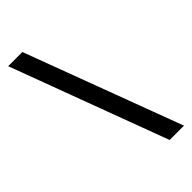

<svg xmlns="http://www.w3.org/2000/svg" viewBox="-226 -769 824 824"><g transform="rotate(-45 186.0 -357.0)"><path d="M96 -714 363 0H276L10 -714Z"/></g></svg>

Font: Noto Sans Tai Le
Style: Regular
Weight: 400
Designer: Monotype Design Team
Foundry: Monotype Imaging Inc.
Version: Version 2.002; ttfautohint (v1.8.4.7-5d5b)